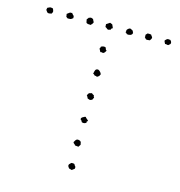

<svg xmlns="http://www.w3.org/2000/svg" viewBox="-108 -822 866 923"><g transform="rotate(15 325.0 -360.5)"><path d="M247.1 -702.1Q247.1 -697.3 244.1 -696.3Q241.2 -695.3 240.2 -691.4Q235.4 -691.4 227.5 -691.9Q219.7 -692.4 216.8 -697.3Q213.9 -710.9 213.9 -711.9Q214.8 -714.8 217.3 -716.3Q219.7 -717.8 220.7 -721.7Q231.4 -726.6 235.4 -724.6Q239.3 -722.7 243.2 -721.7Q243.2 -719.7 245.1 -716.8Q247.1 -713.9 248.5 -710.9Q250 -708 250 -705.6Q250 -703.1 247.1 -702.1ZM43.9 -720.7Q49.8 -708 47.9 -703.1Q45.9 -698.2 43.9 -695.3Q38.1 -693.4 32.2 -692.9Q26.4 -692.4 22.5 -695.3Q14.6 -705.1 14.6 -706.1Q16.6 -713.9 16.6 -716.8Q29.3 -723.6 34.2 -722.7Q39.1 -721.7 43.9 -720.7ZM345.7 -703.1Q343.8 -701.2 340.8 -700.2Q337.9 -699.2 338.9 -694.3Q335 -692.4 332.5 -692.4Q330.1 -692.4 326.2 -690.4Q321.3 -692.4 318.4 -695.3Q315.4 -698.2 310.5 -700.2Q310.5 -704.1 310.1 -707Q309.6 -710 309.6 -713.9Q314.5 -716.8 318.4 -719.7Q322.3 -722.7 327.1 -725.6Q337.9 -720.7 338.9 -720.7Q342.8 -710.9 344.2 -709Q345.7 -707 345.7 -703.1ZM540 -710.9Q541 -704.1 538.1 -700.7Q535.2 -697.3 533.2 -693.4Q527.3 -693.4 522.9 -692.4Q518.6 -691.4 513.7 -693.4Q511.7 -695.3 509.8 -697.8Q507.8 -700.2 505.9 -702.1Q507.8 -705.1 506.8 -709Q505.9 -712.9 506.8 -714.8Q510.7 -718.8 511.7 -719.7Q512.7 -720.7 514.6 -722.7Q521.5 -722.7 523.9 -722.7Q526.4 -722.7 532.2 -721.7Q535.2 -715.8 540 -710.9ZM627.9 -720.7Q637.7 -711.9 633.8 -702.1Q627 -696.3 625 -694.3Q621.1 -693.4 617.2 -694.8Q613.3 -696.3 608.4 -695.3Q601.6 -707 602.5 -711.9Q611.3 -721.7 616.7 -721.7Q622.1 -721.7 627.9 -720.7ZM137.7 -724.6Q144.5 -716.8 145 -715.8Q145.5 -714.8 148.4 -712.9Q150.4 -710.9 149.9 -708.5Q149.4 -706.1 150.4 -701.2Q141.6 -693.4 136.7 -693.4Q127 -693.4 126 -692.9Q125 -692.4 123 -693.4Q121.1 -694.3 118.2 -697.3Q115.2 -700.2 115.2 -702.1Q116.2 -706.1 115.2 -707Q114.3 -708 114.3 -712.9Q123 -719.7 127 -722.2Q130.9 -724.6 134.8 -722.7ZM446.3 -707Q445.3 -698.2 437 -694.8Q428.7 -691.4 418.9 -693.4Q417 -695.3 415 -697.8Q413.1 -700.2 409.2 -701.2Q413.1 -703.1 412.1 -707Q411.1 -710.9 413.1 -713.9Q417 -718.8 420.9 -721.2Q424.8 -723.6 426.8 -723.6Q430.7 -723.6 433.1 -721.7Q435.5 -719.7 439.5 -718.8Q444.3 -712.9 444.3 -710.9Q444.3 -709 446.3 -707ZM335.9 -606.4Q338.9 -602.5 339.8 -597.7Q340.8 -592.8 345.7 -591.8Q342.8 -586.9 339.8 -582.5Q336.9 -578.1 331.1 -576.2Q324.2 -579.1 321.8 -577.6Q319.3 -576.2 317.4 -578.1Q315.4 -581.1 314 -585Q312.5 -588.9 309.6 -591.8Q313.5 -595.7 313.5 -602.5Q323.2 -609.4 335.9 -606.4ZM347.7 -474.6Q343.8 -468.8 343.8 -467.3Q343.8 -465.8 342.8 -464.8Q340.8 -462.9 337.9 -461.4Q335 -460 333 -458Q326.2 -461.9 324.7 -460.9Q323.2 -460 321.3 -460.9Q319.3 -462.9 317.4 -464.8Q315.4 -466.8 311.5 -467.8Q314.5 -484.4 317.4 -488.3Q320.3 -492.2 325.7 -493.2Q331.1 -494.1 335.9 -490.2Q343.8 -483.4 344.7 -480.5Q345.7 -477.5 347.7 -474.6ZM341.8 -369.1Q341.8 -364.3 342.8 -362.8Q343.8 -361.3 345.7 -358.4Q339.8 -346.7 340.3 -346.7Q340.8 -346.7 336.9 -344.7Q330.1 -340.8 326.2 -342.8Q322.3 -344.7 317.4 -345.7Q315.4 -347.7 314.5 -351.6Q313.5 -355.5 309.6 -357.4Q309.6 -362.3 312 -365.7Q314.5 -369.1 316.4 -372.1Q320.3 -373 323.2 -374Q326.2 -375 330.1 -376Q333 -374 335 -372.1Q336.9 -370.1 341.8 -369.1ZM345.7 -244.1Q346.7 -240.2 343.3 -239.3Q339.8 -238.3 341.8 -232.4Q332 -223.6 319.3 -228.5Q314.5 -238.3 312.5 -238.8Q310.5 -239.3 309.6 -241.2Q309.6 -247.1 314.5 -251Q320.3 -254.9 326.2 -257.3Q332 -259.8 334 -253.9Q341.8 -247.1 345.7 -244.1ZM341.8 -122.1Q337.9 -116.2 336.4 -114.3Q335 -112.3 334 -110.4Q329.1 -111.3 325.2 -111.3Q321.3 -111.3 316.4 -112.3Q314.5 -117.2 310.5 -119.1Q306.6 -121.1 305.7 -126Q310.5 -134.8 312.5 -137.2Q314.5 -139.6 317.4 -141.6Q322.3 -143.6 328.6 -142.1Q335 -140.6 338.9 -135.7ZM344.7 -3.9Q335.9 2.9 334 4.4Q332 5.9 330.1 5.9Q328.1 5.9 325.2 3.9Q322.3 2 318.4 2.9Q315.4 -1 313 -4.4Q310.5 -7.8 310.5 -12.7Q311.5 -17.6 315.4 -20.5Q319.3 -23.4 321.3 -26.4Q326.2 -27.3 329.6 -26.9Q333 -26.4 336.9 -25.4Q338.9 -19.5 342.8 -16.1Q346.7 -12.7 344.7 -3.9Z"/></g></svg>

Font: Codystar
Style: Light
Weight: 300
Version: Version 1.000